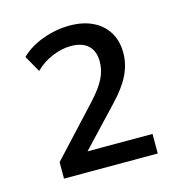

<svg xmlns="http://www.w3.org/2000/svg" viewBox="-73 -775 527 560"><g transform="rotate(-15 190.0 -495.5)"><path d="M53.8 -282V-331.7L189.5 -478.1Q218.2 -509.4 230.6 -534.1Q242.9 -558.8 242.9 -584.6Q242.9 -616.5 225 -633.4Q207 -650.4 172.7 -650.4Q145.5 -650.4 116.4 -638.3Q87.2 -626.2 65.1 -604.1L36.9 -653.8Q62.9 -679.4 103 -694.2Q143.2 -709 184.6 -709Q225.4 -709 254.8 -694.5Q284.1 -680.1 300 -653.9Q315.9 -627.7 315.9 -591.7Q315.9 -558.2 300.2 -525.6Q284.4 -493.1 249.9 -457L131.7 -331.6V-341.1H336.9V-282Z"/></g></svg>

Font: Nunito Sans 12pt ExtraLight
Style: Regular
Weight: 200
Designer: Vernon Adams
Foundry: Vernon Adams
Version: Version 3.101;gftools[0.9.27]